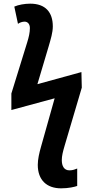

<svg xmlns="http://www.w3.org/2000/svg" viewBox="-20 -787 508 1047"><path d="M313 240C355 240 387 232 401 227V132C391 136 377 142 359 142C329 142 317 118 317 86C317 63 323 40 332 9L426 -309L424 -394L184 -328L245 -533C257 -574 268 -610 268 -643C268 -720 228 -767 145 -767C114 -767 81 -761 58 -751L78 -657C87 -664 102 -669 114 -669C130 -669 143 -657 143 -634C143 -609 137 -584 128 -555L42 -277V-187L278 -251L204 12C194 47 186 82 186 112C186 195 235 240 313 240Z"/></svg>

Font: Noto Sans Display SemiCondensed
Style: Bold
Weight: 700
Width: 4
Designer: Monotype Design Team
Foundry: Monotype Imaging Inc.
Version: Version 1.900